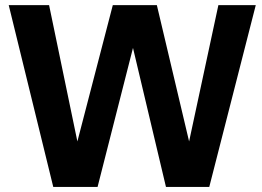

<svg xmlns="http://www.w3.org/2000/svg" viewBox="-20 -740 1040 762"><path d="M14.6 -719.7H174.8L287.1 -178.7L427.7 -719.7H602.5L730.5 -178.7L846.7 -719.7H995.1L810.5 2H638.7L507.8 -549.8L367.2 2H191.4Z"/></svg>

Font: FreeUniversal
Style: Bold
Weight: 700
Version: Version 1.001 March 22, 2017